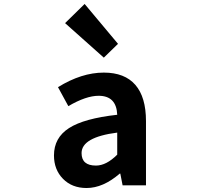

<svg xmlns="http://www.w3.org/2000/svg" viewBox="-20 -944 1040 978"><path d="M420.9 13.7Q346.7 13.7 300.8 -33.2Q254.9 -80.1 254.9 -152.3Q254.9 -242.2 331.5 -291.5Q408.2 -340.8 577.1 -359.4Q573.2 -456.1 482.4 -456.1Q418 -456.1 328.1 -403.3L275.4 -500Q395.5 -574.2 508.8 -574.2Q615.2 -574.2 669.4 -511.7Q723.6 -449.2 723.6 -327.1V0H604.5L592.8 -59.6H589.8Q504.9 13.7 420.9 13.7ZM468.8 -100.6Q521.5 -100.6 577.1 -156.2V-268.6Q395.5 -245.1 395.5 -164.1Q395.5 -100.6 468.8 -100.6ZM508.8 -650.4 311.5 -826.2 411.1 -923.8 581.1 -720.7Z"/></svg>

Font: Gen Shin Gothic Monospace Bold
Style: Bold
Weight: 700
Designer: [Source Han Sans]
Ryoko NISHIZUKA  (kana & ideographs); Paul D. Hunt (Latin, Greek & Cyrillic); Wenlong ZHANG  (bopomofo
Version: Version 1.002.20150607